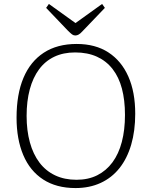

<svg xmlns="http://www.w3.org/2000/svg" viewBox="-20 -940 769 974"><path d="M363 14Q266 14 199 -29.5Q132 -73 98 -153.5Q64 -234 64 -343Q64 -462 99 -545Q134 -628 202 -672.5Q270 -717 369 -717Q464 -717 530 -674Q596 -631 631 -552Q666 -473 666 -363Q666 -276 645.5 -206Q625 -136 586 -87Q547 -38 490.5 -12Q434 14 363 14ZM368 -28Q428 -28 473.5 -51Q519 -74 550.5 -116.5Q582 -159 598 -220Q614 -281 614 -357Q614 -432 598.5 -490.5Q583 -549 551 -590Q519 -631 471.5 -652.5Q424 -674 361 -674Q301 -674 255 -652Q209 -630 178 -588Q147 -546 131 -486.5Q115 -427 115 -352Q115 -278 131.5 -218Q148 -158 180 -115.5Q212 -73 259.5 -50.5Q307 -28 368 -28ZM362 -760Q353 -760 345.5 -765.5Q338 -771 323 -786L214 -900L228 -920L363 -823L498 -920L512 -900L397 -780Q388 -770 379.5 -765Q371 -760 362 -760Z"/></svg>

Font: Literata 18pt ExtraLight
Style: Regular
Weight: 250
Designer: Latin by Veronika Burian and Jose Scaglione. Greek by Irene Vlachou. Cyrillic by Vera Evstafieva.
Foundry: TypeTogether
Version: Version 3.103;gftools[0.9.29]